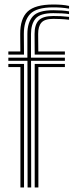

<svg xmlns="http://www.w3.org/2000/svg" viewBox="-20 -827 325 847"><path d="M101.7 0 101.1 -558.7H16.8V-572.5H100.8L100.8 -676.8Q100.8 -728.2 125 -755.1Q149.2 -781.9 215.2 -781.9Q234.7 -781.9 251.9 -780.7Q269 -779.5 284.6 -777V-764.8Q270.8 -767 253.9 -768Q237.1 -769 215.2 -769Q157 -769 136.9 -744.8Q116.7 -720.6 116.7 -676.8L116.7 -572.5H266.3V-558.7H116.9L117.6 0ZM70.1 0V-531.2H16.8V-544.9H86V0ZM133.1 0V-544.9H266.3V-531.2H149.3V0ZM16.8 -586.2V-600H69.8L69.2 -676.8Q68.7 -744.8 101.8 -776Q134.8 -807.1 215.2 -807.1Q235.4 -807.1 252.6 -805.7Q269.8 -804.3 284.6 -800.8V-788.9Q268.3 -791.8 250.9 -793.2Q233.6 -794.5 215.2 -794.5Q140.5 -794.5 112.7 -764.9Q85 -735.2 85.2 -676.8L85.9 -586.2ZM133.1 -586.2 132.5 -676.8Q132.3 -718.4 150.9 -737.4Q169.6 -756.4 215.2 -756.4Q232 -756.4 248.4 -755.7Q264.8 -754.9 284.6 -752.6V-739.9Q264.2 -742.3 247 -743Q229.8 -743.8 215.2 -743.8Q177.1 -743.8 162.6 -727.1Q148.1 -710.4 148.3 -676.8L149 -600H266.3V-586.2Z"/></svg>

Font: Big Shoulders Inline Text Thin
Style: Regular
Weight: 100
Designer: Patric King
Foundry: XO Type Co
Version: Version 2.002